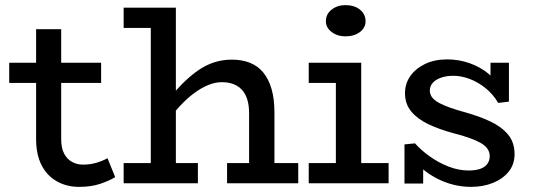

<svg xmlns="http://www.w3.org/2000/svg" viewBox="-20 -716 2099 750"><path d="M289 14Q240 14 201.5 -8Q163 -30 142 -71.5Q121 -113 121 -174V-602H219V-173Q219 -138 230.5 -116Q242 -94 261.5 -83.5Q281 -73 304 -73Q332 -73 356 -80Q380 -87 400 -98L430 -24Q405 -9 370 2.5Q335 14 289 14ZM16 -392V-471H375V-392Z M953 0V-274Q953 -303 946.5 -325.5Q940 -348 926.5 -363.5Q913 -379 893 -387Q873 -395 847 -395Q820 -395 792.5 -383.5Q765 -372 737.5 -351.5Q710 -331 682.5 -301.5Q655 -272 627 -236V-316Q659 -355 689.5 -386Q720 -417 751 -439Q782 -461 815 -472Q848 -483 886 -483Q926 -483 957 -470.5Q988 -458 1009 -432Q1030 -406 1041 -367.5Q1052 -329 1052 -277V0ZM463 0V-79H753V0ZM867 0V-79H1145V0ZM667 -686V0H569V-607H463V-686Z M1292 -22V-471H1391V-22ZM1186 0V-79H1498V0ZM1186 -392V-471H1368V-392ZM1329 -574Q1298 -574 1275.5 -591Q1253 -608 1253 -633Q1253 -661 1275.5 -678.5Q1298 -696 1329 -696Q1364 -696 1386 -678.5Q1408 -661 1408 -633Q1408 -608 1386 -591Q1364 -574 1329 -574Z M1820 14Q1785 14 1751 5.5Q1717 -3 1685.5 -19.5Q1654 -36 1629 -57.5Q1604 -79 1586 -106L1633 -105V1H1560V-152L1601 -156Q1625 -129 1659.5 -104.5Q1694 -80 1733 -65Q1772 -50 1811 -50Q1836 -50 1854.5 -56Q1873 -62 1883 -75Q1893 -88 1893 -106Q1893 -122 1884 -135Q1875 -148 1857 -158Q1839 -168 1812.5 -177.5Q1786 -187 1750 -196Q1695 -211 1653 -231Q1611 -251 1586.5 -280.5Q1562 -310 1562 -352Q1562 -389 1582.5 -418.5Q1603 -448 1640 -466Q1677 -484 1727 -484Q1772 -484 1813.5 -469.5Q1855 -455 1887 -429Q1919 -403 1937 -367L1896 -368V-471H1968V-319L1926 -314Q1907 -347 1877.5 -371Q1848 -395 1815 -407.5Q1782 -420 1751 -420Q1725 -420 1704 -413Q1683 -406 1671 -393Q1659 -380 1659 -362Q1659 -347 1668.5 -335Q1678 -323 1696 -313.5Q1714 -304 1739.5 -295Q1765 -286 1798 -277Q1852 -262 1895.5 -241.5Q1939 -221 1964.5 -190.5Q1990 -160 1990 -114Q1990 -74 1967 -45.5Q1944 -17 1905.5 -1.5Q1867 14 1820 14Z"/></svg>

Font: BioRhyme
Style: Regular
Weight: 400
Designer: Aoife Mooney
Foundry: Aoife Mooney Type
Version: Version 1.600;gftools[0.9.33]